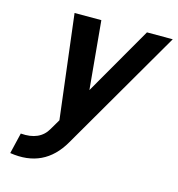

<svg xmlns="http://www.w3.org/2000/svg" viewBox="-110 -620 866 935"><g transform="rotate(15 323.0 -153.0)"><path d="M50 110Q147 118 185 50L215 -1L151 -525H286L318 -181L516 -525H646L289 90Q201 243 25 215Z"/></g></svg>

Font: Miedinger
Style: Bold-Italic
Weight: 700
Italic angle: -13°
Version: Version 001.000